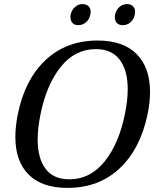

<svg xmlns="http://www.w3.org/2000/svg" viewBox="-20 -908 753 938"><path d="M324 -825Q324 -832 325 -836Q330 -859 346 -873.5Q362 -888 383 -888Q402 -888 412.5 -877.5Q423 -867 423 -850Q423 -846 421 -836Q417 -814 400.5 -799.5Q384 -785 362 -785Q344 -785 334 -796Q324 -807 324 -825ZM541 -824Q541 -832 542 -836Q547 -859 563 -873.5Q579 -888 601 -888Q619 -888 629.5 -877.5Q640 -867 640 -850Q640 -846 638 -836Q634 -814 618 -799.5Q602 -785 580 -785Q561 -785 551 -795.5Q541 -806 541 -824ZM55 -239Q55 -290 67 -350Q101 -519 202.5 -614.5Q304 -710 457 -710Q582 -710 647.5 -644Q713 -578 713 -459Q713 -409 701 -350Q666 -181 564.5 -85.5Q463 10 310 10Q185 10 120 -55Q55 -120 55 -239ZM590 -350Q604 -418 604 -472Q604 -564 565 -616Q526 -668 448 -668Q346 -668 276.5 -581Q207 -494 178 -350Q164 -282 164 -227Q164 -135 202.5 -83.5Q241 -32 319 -32Q421 -32 491 -119Q561 -206 590 -350Z"/></svg>

Font: Trirong Medium
Style: Italic
Weight: 500
Italic angle: -12°
Designer: Katatrad Team
Foundry: CadsonDemak
Version: Version 1.001